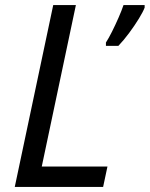

<svg xmlns="http://www.w3.org/2000/svg" viewBox="-20 -734 588 754"><path d="M396 -567Q407 -584 420 -610Q433 -636 445.5 -664.5Q458 -693 465 -714H548V-704Q542 -688 525.5 -661Q509 -634 487.5 -605Q466 -576 445 -554H396ZM38 0 189 -714H278L144 -80H402L385 0Z"/></svg>

Font: Noto Sans Display
Style: Italic
Weight: 400
Italic angle: -12°
Designer: Monotype Design Team
Foundry: Monotype Imaging Inc.
Version: Version 2.003